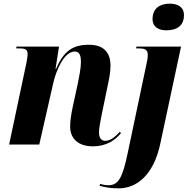

<svg xmlns="http://www.w3.org/2000/svg" viewBox="-20 -791 1034 1051"><path d="M890 -625C952 -625 987 -653 987 -708C987 -755 950 -771 909 -771C861 -771 815 -750 815 -686C815 -644 848 -625 890 -625ZM488 10C564 10 612 -25 642 -62L636 -70C619 -52 590 -20 556 -20C535 -20 522 -36 522 -65C522 -93 529 -123 536 -160L568 -315C576 -351 585 -396 585 -431C585 -493 557 -546 468 -546C381 -546 330 -515 287 -414H284L303 -536H70L69 -526H89C125 -526 131 -515 131 -494C131 -482 127 -461 124 -444L30 0H195L271 -334C288 -411 333 -509 389 -509C420 -509 423 -477 423 -451C423 -417 412 -364 407 -339L378 -205C368 -159 364 -125 364 -98C364 -32 409 10 488 10ZM630 240C726 240 821 170 858 -7L971 -536H727L725 -526H740C779 -526 789 -516 789 -488C789 -473 785 -455 780 -432L679 47C651 181 629 223 573 223C559 223 537 219 528 216L525 226C559 235 586 240 630 240Z"/></svg>

Font: Noto Serif Display SemiCondensed ExtraBold
Style: Italic
Weight: 800
Width: 4
Italic angle: -12°
Designer: Monotype Design Team
Foundry: Monotype Imaging Inc.
Version: Version 2.009